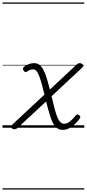

<svg xmlns="http://www.w3.org/2000/svg" viewBox="-20 -1026 697 1542"><path d="M483 17Q447 17 424.5 -9Q402 -35 385.5 -86Q369 -137 350 -211L125 -2Q118 5 110.5 8.5Q103 12 95 12Q80 12 72 0Q64 -12 83 -29L337 -266Q325 -317 314.5 -355Q304 -393 293.5 -418.5Q283 -444 272 -456.5Q261 -469 247 -469Q231 -469 219 -463.5Q207 -458 199 -452Q190 -446 181.5 -448.5Q173 -451 168 -462Q163 -469 164.5 -477Q166 -485 176 -492Q187 -501 208.5 -510Q230 -519 254 -519Q279 -519 297.5 -504.5Q316 -490 330 -462.5Q344 -435 356 -396Q368 -357 381 -307L591 -503Q599 -511 606 -515Q613 -519 620 -519Q630 -519 638 -513.5Q646 -508 647.5 -499Q649 -490 638 -481L394 -253Q407 -197 418 -155Q429 -113 440.5 -85.5Q452 -58 465 -45Q478 -32 496 -32Q520 -32 544 -52.5Q568 -73 589 -99Q595 -106 600.5 -107Q606 -108 614 -102Q624 -95 625 -88.5Q626 -82 622 -76Q610 -58 589 -36.5Q568 -15 541.5 1Q515 17 483 17ZM0 486H657V496H0ZM0 -20H657V0H0ZM0 -505H657V-500H0ZM0 -1006H657V-996H0Z"/></svg>

Font: Playwrite CA Guides
Style: Regular
Weight: 400
Designer: Veronika Burian, José Scaglione
Foundry: TypeTogether
Version: Version 1.003